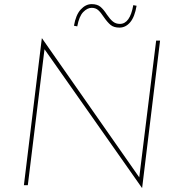

<svg xmlns="http://www.w3.org/2000/svg" viewBox="-20 -899 853 932"><path d="M757 -702 670 13H669L196 -660L115 0H96L183 -713H184L656 -38L738 -702ZM560 -765Q533 -765 517.5 -777.5Q502 -790 484 -816Q469 -839 456.5 -850Q444 -861 425 -861Q404 -861 384 -840.5Q364 -820 355 -771L339 -774Q348 -827 372 -853Q396 -879 425 -879Q452 -879 467.5 -866Q483 -853 499 -828Q514 -806 528 -794.5Q542 -783 562 -783Q611 -783 627 -874L643 -871Q634 -817 612 -791Q590 -765 560 -765Z"/></svg>

Font: Josefin Sans Thin
Style: Italic
Weight: 200
Italic angle: -7°
Designer: Santiago Orozco
Foundry: Typemade
Version: Version 2.000